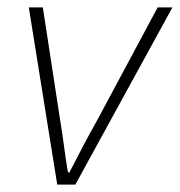

<svg xmlns="http://www.w3.org/2000/svg" viewBox="-20 -500 487 520"><path d="M135 0H184L447 -480H407L243 -174C217 -128 192 -80 168 -33H164C156 -78 151 -128 143 -174L96 -480H58Z"/></svg>

Font: Source Sans Pro Light
Style: Italic
Weight: 300
Italic angle: -11°
Designer: Paul D. Hunt
Foundry: Adobe Systems Incorporated
Version: Version 3.006;hotconv 1.0.111;makeotfexe 2.5.65597